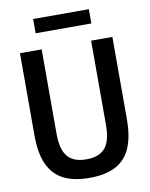

<svg xmlns="http://www.w3.org/2000/svg" viewBox="-99 -986 835 1067"><g transform="rotate(-10 319.0 -452.0)"><path d="M58 -276.5V-740H180.5V-262.5Q180.5 -174.5 214.2 -134.8Q248 -95 320 -95Q392 -95 425.8 -134.8Q459.5 -174.5 459.5 -262.5V-740H579.5V-276.5Q579.5 -176.5 551.8 -113.5Q524 -50.5 466.8 -20.5Q409.5 9.5 320 9.5Q230 9.5 172.2 -20.5Q114.5 -50.5 86.2 -113.5Q58 -176.5 58 -276.5ZM163 -834V-914.5H477.5V-834Z"/></g></svg>

Font: Encode Sans Condensed SemiBold
Style: Regular
Weight: 600
Width: 3
Designer: Multiple Designers
Foundry: Impallari Type
Version: Version 2.000